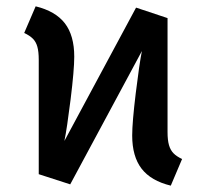

<svg xmlns="http://www.w3.org/2000/svg" viewBox="-20 -576 655 610"><path d="M512.3 -156.4Q512.3 -130.8 516.9 -114.9Q521.5 -99 531.3 -89Q541 -79 558.5 -70.8L522.6 13.8Q459.5 -1.5 429.7 -40.3Q400 -79 400 -145.6Q400 -187.2 411.3 -280Q422.6 -372.8 430.8 -413.8L203.1 9.7L103.1 -22.6V-385.6Q103.1 -411.8 98.7 -427.4Q94.4 -443.1 84.4 -453.1Q74.4 -463.1 56.9 -471.3L93.3 -555.9Q156.4 -540.5 186.2 -501.8Q215.9 -463.1 215.9 -395.9Q215.9 -353.8 204.4 -260.8Q192.8 -167.7 184.6 -128.2L412.3 -551.8L512.3 -518.5Z"/></svg>

Font: Fira Code Fixed Medium
Style: Regular
Weight: 500
Monospace: yes
Designer: Carrois Corporate, Edenspiekermann AG, Nikita Prokopov
Foundry: Carrois Corporate, Edenspiekermann AG, Nikita Prokopov
Version: Version 5.002